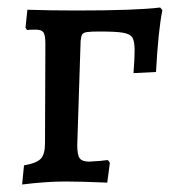

<svg xmlns="http://www.w3.org/2000/svg" viewBox="-20 -484 465 512"><path d="M44 -43Q78 -49 89 -61Q100 -73 100 -102L101 -367Q101 -390 96 -397.5Q91 -405 75 -405Q61 -405 52 -404L48 -410L53 -458Q119 -456 183 -456Q343 -456 407 -464L413 -457Q402 -403 396 -292L336 -289Q339 -328 339 -349Q339 -373 333.5 -383Q328 -393 309.5 -396.5Q291 -400 246 -400Q222 -400 212 -398.5Q202 -397 199 -392Q196 -387 195 -375L186 -97Q186 -71 192.5 -62Q199 -53 218 -53L248 -55Q262 -57 268 -57L273 -50L266 3Q195 0 154 0Q103 0 39 8Z"/></svg>

Font: Alegreya Medium
Style: Regular
Weight: 500
Designer: Juan Pablo del Peral
Foundry: Huerta Tipografica
Version: Version 2.007; ttfautohint (v1.6)